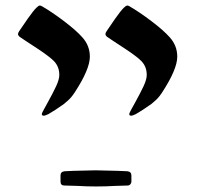

<svg xmlns="http://www.w3.org/2000/svg" viewBox="-20 -547 714 697"><path d="M199.7 89.8Q199.7 76.7 213.9 74.7L245.6 73.2Q259.3 73.2 283.7 72.3Q314 71.3 327.6 71.3Q342.3 71.3 370.6 72.3Q393.1 73.2 408.2 73.2L442.9 74.7Q457 76.7 457 89.8V112.3Q457 117.7 453.1 122.1Q449.2 126.5 442.9 126.5L427.7 127Q409.2 127.9 397 127.9Q366.2 129.9 328.6 129.9Q293 129.9 263.2 127.9Q229.5 126.5 213.9 126.5Q199.7 126.5 199.7 112.3ZM493.7 -324.7Q479.5 -338.9 457 -354.5Q434.6 -370.1 404.3 -389.6Q395.5 -395.5 386.5 -401.4Q377.4 -407.2 369.1 -413.1Q362.8 -418 362.8 -423.3Q362.8 -427.7 367.2 -434.1Q377 -449.2 397.9 -479Q418.9 -508.8 429.2 -518.6Q437.5 -526.9 441.9 -526.9Q444.8 -526.9 448.7 -524.9Q485.4 -503.9 529.8 -470.2Q574.2 -436.5 596.2 -411.6Q623.5 -381.3 623.5 -341.3Q623.5 -295.4 567.9 -210.4Q558.1 -195.8 550.8 -188.5Q543.5 -181.2 529.3 -169.4Q494.1 -144.5 473.1 -132.8Q461.4 -127 456.1 -127Q449.2 -127 449.2 -132.8Q449.2 -135.3 452.4 -141.4Q455.6 -147.5 456.5 -149.4L469.7 -173.3Q489.7 -209.5 501.2 -234.1Q512.7 -258.8 512.7 -274.9Q512.7 -304.7 493.7 -324.7ZM176.3 -324.7Q162.1 -338.9 139.6 -354.5Q117.2 -370.1 86.9 -389.6Q78.1 -395.5 69.1 -401.4Q60.1 -407.2 51.8 -413.1Q45.4 -418 45.4 -423.3Q45.4 -427.7 49.8 -434.1Q59.6 -449.2 80.6 -479Q101.6 -508.8 111.8 -518.6Q120.1 -526.9 124.5 -526.9Q127.4 -526.9 131.3 -524.9Q168 -503.9 212.4 -470.2Q256.8 -436.5 278.8 -411.6Q306.2 -381.3 306.2 -341.3Q306.2 -295.4 250.5 -210.4Q240.7 -195.8 233.4 -188.5Q226.1 -181.2 211.9 -169.4Q176.8 -144.5 155.8 -132.8Q144 -127 138.7 -127Q131.8 -127 131.8 -132.8Q131.8 -135.3 135 -141.4Q138.2 -147.5 139.2 -149.4L152.3 -173.3Q172.4 -209.5 183.8 -234.1Q195.3 -258.8 195.3 -274.9Q195.3 -304.7 176.3 -324.7Z"/></svg>

Font: David Libre Medium
Style: Regular
Weight: 500
Version: Version 1.000